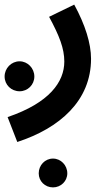

<svg xmlns="http://www.w3.org/2000/svg" viewBox="-64 -386 477 833"><path d="M11 230C195 170 331 51 331 -131C331 -197 306 -278 258 -366L149 -313C194 -230 215 -175 215 -119C215 -31 151 60 -31 122ZM21 10C56 10 85 -18 85 -54C85 -90 56 -120 21 -120C-15 -120 -44 -90 -44 -54C-44 -18 -15 10 21 10ZM166 427C200 427 228 400 228 366C228 331 200 302 166 302C131 302 104 331 104 366C104 400 131 427 166 427Z"/></svg>

Font: Noto Sans Arabic SemBd
Style: Regular
Weight: 600
Designer: Monotype Design Team, Nadine Chahine, Nizar Qandah and Khaled Hosny
Foundry: Monotype Imaging Inc.
Version: Version 2.012